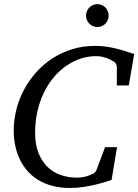

<svg xmlns="http://www.w3.org/2000/svg" viewBox="-20 -914 684 950"><path d="M617.2 -491.2H558.1V-584Q558.1 -591.8 552.5 -600.1Q546.9 -608.4 540 -610.8Q538.1 -611.8 531.2 -616Q524.4 -620.1 513.4 -624.5Q502.4 -628.9 487.8 -632.6Q473.1 -636.2 455.1 -636.2Q416.5 -636.2 379.4 -624Q342.3 -611.8 308.8 -588.9Q275.4 -565.9 247.1 -532.7Q218.8 -499.5 198 -457.3Q177.2 -415 165.5 -364.3Q153.8 -313.5 153.8 -255.9Q153.8 -199.2 170.2 -157.7Q186.5 -116.2 214.4 -88.9Q242.2 -61.5 279.5 -48.3Q316.9 -35.2 358.9 -35.2Q375 -35.2 388.2 -37.4Q401.4 -39.6 410.9 -42.5Q420.4 -45.4 426.3 -48.1Q432.1 -50.8 434.1 -51.8Q439.9 -52.7 447 -58.8Q454.1 -64.9 457 -71.8L500 -186H559.1L532.2 -23.9Q526.4 -22 507.1 -15.6Q487.8 -9.3 459.7 -2.2Q431.6 4.9 397 10.5Q362.3 16.1 326.2 16.1Q276.4 16.1 236.3 4.9Q196.3 -6.3 165.5 -25.9Q134.8 -45.4 112.3 -72.3Q89.8 -99.1 75.7 -130.6Q61.5 -162.1 54.7 -196.8Q47.9 -231.4 47.9 -267.1Q47.9 -320.3 61 -372.1Q74.2 -423.8 99.1 -470.5Q124 -517.1 159.7 -556.9Q195.3 -596.7 240 -625.5Q284.7 -654.3 337.6 -670.7Q390.6 -687 450.2 -687Q474.6 -687 497.1 -684.3Q519.5 -681.6 542.5 -676.5Q565.4 -671.4 590.3 -663.8Q615.2 -656.2 644 -647ZM517.6 -836.4Q517.6 -824.7 513.2 -814.5Q508.8 -804.2 501.2 -796.6Q493.7 -789.1 483.4 -784.7Q473.1 -780.3 461.4 -780.3Q449.7 -780.3 439.7 -784.7Q429.7 -789.1 422.1 -796.6Q414.6 -804.2 410.2 -814.5Q405.8 -824.7 405.8 -836.4Q405.8 -848.1 409.9 -858.4Q414.1 -868.7 421.6 -876.5Q429.2 -884.3 439.5 -888.9Q449.7 -893.6 461.4 -893.6Q473.1 -893.6 483.4 -889.2Q493.7 -884.8 501.2 -877Q508.8 -869.1 513.2 -858.6Q517.6 -848.1 517.6 -836.4Z"/></svg>

Font: Charis SIL Eur
Style: Italic
Weight: 400
Italic angle: -11°
Foundry: SIL International
Version: Version 5.000